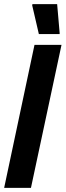

<svg xmlns="http://www.w3.org/2000/svg" viewBox="-31 -904 316 924"><path d="M-11 0 135 -688H265L118 0ZM156 -740 124 -878 125 -884H244L256 -746V-740Z"/></svg>

Font: Saira ExtraCondensed ExtraBold
Style: Italic
Weight: 800
Width: 2
Italic angle: -12°
Designer: Hector Gatti with collaboration of the Omnibus-Type team
Foundry: Omnibus-Type
Version: Version 1.101